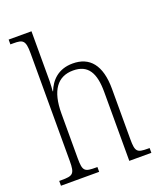

<svg xmlns="http://www.w3.org/2000/svg" viewBox="-140 -850 790 940"><g transform="rotate(-20 254.5 -380.0)"><path d="M14 0H213V-25H206C147 -25 137 -30 137 -98V-331C137 -451 181 -510 262 -510C341 -510 370 -457 370 -359V0H485V-25H476C420 -25 411 -32 411 -98V-360C411 -485 360 -543 272 -543C195 -543 155 -497 136 -448H134C135 -462 137 -482 137 -500V-760H18V-735H34C83 -735 96 -728 96 -661V-99C96 -31 85 -25 26 -25H14Z"/></g></svg>

Font: Noto Serif Hebrew Condensed ExtraLight
Style: Regular
Weight: 200
Width: 3
Designer: Monotype Design Team
Foundry: Monotype Imaging Inc.
Version: Version 2.004